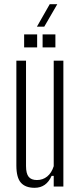

<svg xmlns="http://www.w3.org/2000/svg" viewBox="-20 -889 378 915"><path d="M145 6Q101 6 79.5 -18.5Q58 -43 58 -100V-600H104V-98Q104 -62 116.5 -46.5Q129 -31 156 -31Q184 -31 205 -48Q226 -65 236 -97V-600H282V0H236V-51H226Q201 6 145 6ZM183 -663V-725H244V-663ZM95 -663V-725H157V-663ZM156 -762 217 -869H253L191 -762Z"/></svg>

Font: Big Shoulders Display Light
Style: Regular
Weight: 300
Designer: Patric King
Foundry: XO Type Co
Version: Version 1.000; ttfautohint (v1.8.2)